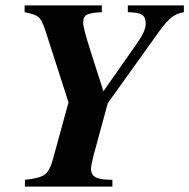

<svg xmlns="http://www.w3.org/2000/svg" viewBox="-20 -689 699 709"><path d="M659 -669V-644Q632 -640 612.5 -624Q593 -608 567 -572L378 -308L326 -117Q316 -77 316 -66Q316 -44 333 -34.5Q350 -25 395 -25V0H72V-25Q124 -30 144 -43.5Q164 -57 176 -103L233 -311L146 -581Q134 -616 122.5 -626Q111 -636 71 -644V-669H356V-644Q314 -642 300.5 -634.5Q287 -627 287 -605Q287 -586 316 -495L362 -352L490 -535Q518 -575 518 -602Q518 -625 505 -634Q492 -643 452 -644V-669Z"/></svg>

Font: STIX
Style: Bold Italic
Weight: 700
Italic angle: -16.33°
Designer: MicroPress Inc., with final additions and corrections provided by Coen Hoffman, Elsevier (retired)
Version: Version 1.1.1